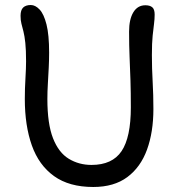

<svg xmlns="http://www.w3.org/2000/svg" viewBox="-20 -733 708 766"><path d="M352 13Q256 13 195.5 -30.5Q135 -74 107 -153Q79 -232 79 -338Q79 -379 81.5 -420Q84 -461 84 -488Q84 -534 81 -562Q78 -590 73.5 -607.5Q69 -625 65.5 -638.5Q62 -652 62 -670Q62 -693 72.5 -703Q83 -713 103 -713Q121 -713 138 -695Q155 -677 165.5 -635.5Q176 -594 176 -523Q176 -496 174.5 -464.5Q173 -433 171 -400Q169 -367 169 -338Q169 -239 191.5 -181.5Q214 -124 254.5 -99.5Q295 -75 345 -75Q428 -75 465 -130Q502 -185 502 -305Q502 -365 500.5 -412Q499 -459 497 -504.5Q495 -550 495 -607Q495 -656 512 -684Q529 -712 560 -712Q578 -712 587.5 -704Q597 -696 597 -675Q597 -657 594.5 -638Q592 -619 589 -590.5Q586 -562 586 -513Q586 -460 589 -407.5Q592 -355 592 -298Q592 -206 566.5 -136Q541 -66 488 -26.5Q435 13 352 13Z"/></svg>

Font: Shantell Sans
Style: Regular
Weight: 400
Designer: Stephen Nixon, Anya Danilova, Shantell Martin
Foundry: Arrow Type
Version: Version 1.008;[ac192a2d6]